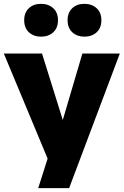

<svg xmlns="http://www.w3.org/2000/svg" viewBox="-26 -820 644 1000"><path d="M222 6 173 160H334L598 -541H403L301 -195L193 -541H-6ZM100 -715Q100 -674 125 -651.5Q150 -629 188 -629Q226 -629 251 -651.5Q276 -674 276 -715Q276 -755 251 -777.5Q226 -800 188 -800Q148 -800 124 -777Q100 -754 100 -715ZM326 -715Q326 -674 351 -651.5Q376 -629 414 -629Q452 -629 477 -651.5Q502 -674 502 -715Q502 -755 477 -777.5Q452 -800 414 -800Q374 -800 350 -777Q326 -754 326 -715Z"/></svg>

Font: Geom Black
Style: Bold
Weight: 900
Version: Version 1.102